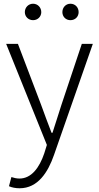

<svg xmlns="http://www.w3.org/2000/svg" viewBox="-20 -768 530 1028"><path d="M85 240C183 240 237 154 269 62L477 -533H418L309 -207C294 -161 277 -105 261 -57H256C237 -105 217 -161 200 -207L76 -533H13L231 8L217 53C191 130 148 188 84 188C69 188 52 184 41 180L28 229C43 236 64 240 85 240ZM157 -660C182 -660 201 -679 201 -703C201 -728 182 -748 157 -748C132 -748 113 -728 113 -703C113 -679 132 -660 157 -660ZM357 -660C383 -660 401 -679 401 -703C401 -728 383 -748 357 -748C332 -748 314 -728 314 -703C314 -679 332 -660 357 -660Z"/></svg>

Font: Source Han Sans SC Light
Style: Regular
Weight: 300
Designer: Ryoko NISHIZUKA (kana & ideographs); Paul D. Hunt (Latin, Greek & Cyrillic); Wenlong ZHANG (bopomofo); Sandoll Communica
Foundry: Adobe Systems Incorporated
Version: Version 1.004;PS 1.004;hotconv 1.0.82;makeotf.lib2.5.63406